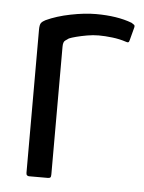

<svg xmlns="http://www.w3.org/2000/svg" viewBox="-42 -512 411 547"><g transform="rotate(5 163.5 -238.5)"><path d="M211 -477Q272 -477 314 -461Q319 -458 321.5 -456Q324 -454 323 -449L313 -411Q312 -406 309.5 -405Q307 -404 302 -406Q284 -412 263 -414.5Q242 -417 224 -417Q208 -417 191 -414Q174 -411 160.5 -407.5Q147 -404 140 -401Q136 -398 130 -394Q124 -390 124 -376V-11Q124 -4 122 -2Q120 0 115 0H61Q58 0 55.5 -2Q53 -4 53 -9V-418Q53 -433 57 -438Q61 -443 69 -447Q99 -461 139 -469Q179 -477 211 -477Z"/></g></svg>

Font: Glory
Style: Regular
Weight: 400
Designer: Robert Leuschke
Foundry: Robert Leuschke
Version: Version 1.011